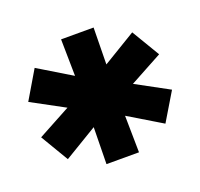

<svg xmlns="http://www.w3.org/2000/svg" viewBox="-81 -831 606 581"><g transform="rotate(-20 222.0 -541.0)"><path d="M171.6 -476.2 186.3 -467.6 64.7 -394.3 11.3 -484.1 142.9 -555.2V-527L11.3 -598.1L64.7 -688.3L186.3 -614.7L171.6 -606L169.4 -742H274.1L272 -606L257.2 -614.7L378.9 -688.3L432.8 -598.1L301.7 -527V-555.2L432.8 -484.1L378.9 -394.3L257.2 -467.6L272 -476.2L274.1 -340.2H169.4Z"/></g></svg>

Font: iiserrat Thin
Style: Regular
Weight: 100
Designer: Akira Ohta
Foundry: Akira Ohta
Version: Version 1.200;Glyphs 3.3.1 (3343)